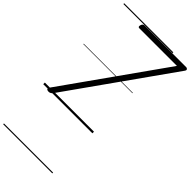

<svg xmlns="http://www.w3.org/2000/svg" viewBox="-444 -1102 1694 1694"><g transform="rotate(45 402.5 -255.0)"><path d="M80 14Q58 13 55.5 3Q53 -7 66 -25L720 -948H249Q243 -948 239 -952.5Q235 -957 237 -967Q239 -982 247 -990Q255 -998 263 -998H787Q796 -998 802.5 -989.5Q809 -981 799 -967L123 -13Q113 1 103.5 7.5Q94 14 80 14ZM0 490H613V500H0ZM0 -20H613V0H0ZM0 -505H613V-500H0ZM0 -1010H613V-1000H0Z"/></g></svg>

Font: Playwrite NZ Guides
Style: Regular
Weight: 400
Designer: Veronika Burian, José Scaglione
Foundry: TypeTogether
Version: Version 1.003